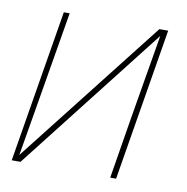

<svg xmlns="http://www.w3.org/2000/svg" viewBox="-65 -583 629 645"><g transform="rotate(10 250.0 -260.0)"><path d="M16 0 102 -520H122L87 -312Q75 -239 62.5 -166.5Q50 -94 38 -22L428 -520H458L372 0H352L386 -208Q398 -281 410.5 -353.5Q423 -426 435 -498L46 0Z"/></g></svg>

Font: Iosevka Thin Oblique
Style: Regular
Weight: 100
Italic angle: -9°
Monospace: yes
Designer: Belleve Invis
Foundry: Belleve Invis
Version: Version 32.5.0; ttfautohint (v1.8.4)